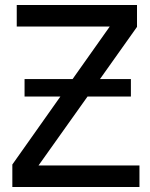

<svg xmlns="http://www.w3.org/2000/svg" viewBox="-20 -747 599 767"><path d="M537.1 -85.9H133.8L329.6 -361.3H502.9V-431.2H379.4L527.3 -639.6V-727.1H46.9V-641.1H418.5L270 -431.2H78.1V-361.3H221.2L29.3 -89.8V0H537.1Z"/></svg>

Font: SG Kara Light
Style: Regular
Weight: 400
Designer: Damoon Khanjanzadeh
Version: Version 1.000